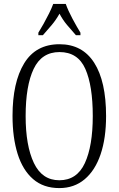

<svg xmlns="http://www.w3.org/2000/svg" viewBox="-20 -951 607 981"><path d="M283 10Q202 10 149 -36Q96 -82 70 -165Q44 -248 44 -359Q44 -530 103.5 -627.5Q163 -725 284 -725Q401 -725 461.5 -630Q522 -535 522 -358Q522 -245 494 -162.5Q466 -80 412.5 -35Q359 10 283 10ZM283 -30Q373 -30 413.5 -117.5Q454 -205 454 -358Q454 -513 416 -599Q378 -685 284 -685Q193 -685 152 -599Q111 -513 111 -358Q111 -207 153 -118.5Q195 -30 283 -30ZM176 -784Q188 -803 202.5 -829Q217 -855 230.5 -882Q244 -909 252 -931H316Q328 -897 350.5 -855Q373 -813 391 -784V-771H368Q344 -798 322.5 -823.5Q301 -849 284 -881Q266 -849 244.5 -823.5Q223 -798 199 -771H176Z"/></svg>

Font: Noto Serif ExtraCondensed Light
Style: Regular
Weight: 300
Width: 2
Designer: Monotype Design Team
Foundry: Monotype Imaging Inc.
Version: Version 2.014; ttfautohint (v1.8.4.7-5d5b)